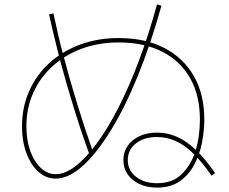

<svg xmlns="http://www.w3.org/2000/svg" viewBox="-20 -823 1040 873"><path d="M694 30Q649 30 614.5 14Q580 -2 560.5 -30Q541 -58 541 -95Q541 -132 560.5 -160Q580 -188 614.5 -204Q649 -220 694 -220Q742 -220 785.5 -200.5Q829 -181 871.5 -140.5Q914 -100 958 -36L942 -24Q899 -86 859 -125Q819 -164 778.5 -182Q738 -200 694 -200Q635 -200 598 -171Q561 -142 561 -95Q561 -49 598 -19.5Q635 10 694 10Q765 10 807 -32Q849 -74 868 -134Q879 -169 884 -206Q889 -243 889 -279Q889 -389 844.5 -467.5Q800 -546 717.5 -588Q635 -630 519 -630Q428 -630 351.5 -601.5Q275 -573 218.5 -521.5Q162 -470 131 -400.5Q100 -331 100 -248Q100 -186 117.5 -137Q135 -88 165.5 -59.5Q196 -31 233 -31Q276 -31 324 -68Q372 -105 422 -173.5Q472 -242 520.5 -337.5Q569 -433 613 -550.5Q657 -668 694 -803L714 -797Q666 -624 607.5 -480Q549 -336 484.5 -231Q420 -126 356 -68.5Q292 -11 233 -11Q189 -11 154.5 -42Q120 -73 100 -127Q80 -181 80 -248Q80 -335 112.5 -408.5Q145 -482 204 -536Q263 -590 343.5 -620Q424 -650 519 -650Q640 -650 727 -605Q814 -560 861.5 -477Q909 -394 909 -279Q909 -229 898.5 -175Q888 -121 863.5 -74.5Q839 -28 797.5 1Q756 30 694 30ZM388 -117Q348 -227 314.5 -336Q281 -445 252 -553Q239 -605 226.5 -656Q214 -707 203 -758L223 -762Q233 -715 244 -667Q255 -619 268 -571Q297 -461 331.5 -349Q366 -237 406 -123Z"/></svg>

Font: M PLUS 1 Code Thin
Style: Regular
Weight: 250
Designer: Coji Morishita
Foundry: UNDERFOREST DESIGN
Version: Version 1.002